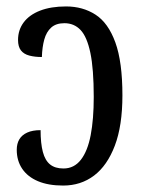

<svg xmlns="http://www.w3.org/2000/svg" viewBox="-20 -566 442 596"><path d="M176 10Q130 10 98 -3.5Q66 -17 49 -42Q32 -67 32 -101Q32 -120 40 -133.5Q48 -147 64.5 -154.5Q81 -162 106 -162Q106 -121 113 -94.5Q120 -68 135.5 -55.5Q151 -43 177 -43Q210 -43 231 -70Q252 -97 261.5 -146.5Q271 -196 271 -265Q271 -352 260.5 -402Q250 -452 230 -473Q210 -494 180 -494Q154 -494 139 -480.5Q124 -467 117.5 -443.5Q111 -420 110 -389Q88 -389 71 -393.5Q54 -398 45 -409.5Q36 -421 36 -442Q36 -473 53.5 -496.5Q71 -520 104.5 -533Q138 -546 185 -546Q237 -546 276.5 -520.5Q316 -495 338 -434.5Q360 -374 360 -270Q360 -176 336.5 -114Q313 -52 272 -21Q231 10 176 10Z"/></svg>

Font: Noto Serif ExtraCondensed
Style: Regular
Weight: 400
Width: 2
Designer: Monotype Design Team
Foundry: Monotype Imaging Inc.
Version: Version 2.013